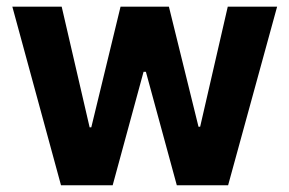

<svg xmlns="http://www.w3.org/2000/svg" viewBox="-20 -550 859 570"><path d="M16.6 -530.3H163.1L246.1 -171.9H251L337.9 -530.3H481.4L569.3 -173.8H574.2L656.2 -530.3H802.7L657.2 0H504.9L413.1 -336.9H406.2L314.5 0H161.1Z"/></svg>

Font: Pretendard
Style: Bold
Weight: 700
Designer: Base glyphs from Inter by Rasmus Andersson; Hangeul glyphs from Noto Sans CJK(Source Han Sans) by Jang Soo-young and Kan
Foundry: Kil Hyung-jin
Version: Version 1.309